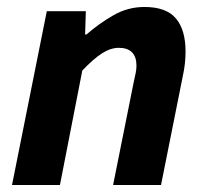

<svg xmlns="http://www.w3.org/2000/svg" viewBox="-20 -528 592 548"><path d="M14.3 0 113.6 -496.1H225L222.9 -429.7H226.9Q263.1 -461.2 304.1 -484.7Q345.1 -508.1 392.3 -508.1Q454.3 -508.1 481.9 -475.6Q509.6 -443.1 509.6 -380.6Q509.6 -364.2 507.7 -346.4Q505.7 -328.5 501.6 -310L439.6 0H302.8L361.5 -292.8Q364.9 -308.4 367.2 -319.3Q369.5 -330.3 369.5 -340.3Q369.5 -365.9 356.7 -378.7Q344 -391.5 319.1 -391.5Q295.9 -391.5 271.5 -376Q247.1 -360.4 214.9 -326.7L151.1 0Z"/></svg>

Font: Source Sans 3 VF
Style: Italic
Weight: 200
Italic angle: -11°
Designer: Paul D. Hunt
Foundry: Adobe Systems Incorporated
Version: Version 3.042;hotconv 1.0.118;makeotfexe 2.5.65603